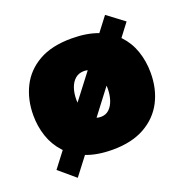

<svg xmlns="http://www.w3.org/2000/svg" viewBox="-118 -674 834 864"><g transform="rotate(-20 299.0 -242.5)"><path d="M302 16Q226.5 16 172.5 -5.8Q118.5 -27.5 84.2 -65Q50 -102.5 34 -150.5Q18 -198.5 18 -251Q18 -326 48 -386.5Q78 -447 139.8 -482.5Q201.5 -518 297 -518Q370.5 -518 424 -497.5Q477.5 -477 512 -440.5Q546.5 -404 563.2 -355.5Q580 -307 580 -251Q580 -174 548.8 -113.8Q517.5 -53.5 455.5 -18.8Q393.5 16 302 16ZM302 -141Q326 -141 342 -156.2Q358 -171.5 366 -196.5Q374 -221.5 374 -251Q374 -288 364 -312.5Q354 -337 337.2 -349Q320.5 -361 300 -361Q275.5 -361 258.5 -346.8Q241.5 -332.5 232.8 -307.8Q224 -283 224 -251Q224 -221.5 233.2 -196.5Q242.5 -171.5 260 -156.2Q277.5 -141 302 -141ZM110 81 32 15Q71 -36 105.8 -81.5Q140.5 -127 180 -179L326 -369.5Q367.5 -424 403 -470.5Q438.5 -517 476 -566L557 -505Q519 -455 483.8 -408.8Q448.5 -362.5 407.5 -309L258.5 -113.5Q218.5 -61 182.8 -14Q147 33 110 81Z"/></g></svg>

Font: Commissioner Thin Black
Style: Regular
Weight: 900
Version: Version 1.000